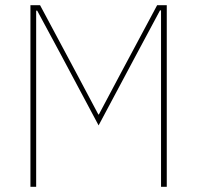

<svg xmlns="http://www.w3.org/2000/svg" viewBox="-20 -718 758 738"><path d="M599 -678H595L504 -508L359 -236L214 -508L123 -677H119V0H97V-698H134L273 -438L358 -278H360L445 -438L584 -698H621V0H599Z"/></svg>

Font: IBM Plex Sans Cond Thin
Style: Regular
Weight: 100
Width: 3
Designer: Mike Abbink, Paul van der Laan, Pieter van Rosmalen
Foundry: Bold Monday
Version: Version 1.3